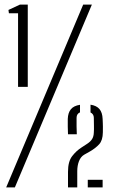

<svg xmlns="http://www.w3.org/2000/svg" viewBox="-20 -820 500 840"><path d="M59 -440V-762H19L17 -776.5L67.5 -800H101.5V-440ZM7 0 344 -800H382L45 0ZM277.5 0Q277.5 -15 277.5 -23Q277.5 -31 277.5 -40.2Q277.5 -49.5 277.5 -68.5Q277.5 -113.5 295.8 -137Q314 -160.5 337 -175L361.5 -191Q376 -200.5 383 -211.8Q390 -223 390.5 -240.5Q391.5 -254 391 -271.2Q390.5 -288.5 390.5 -304.5Q390.5 -321 376 -328V-362Q402.5 -358 415.2 -342.8Q428 -327.5 429 -299.5Q429.5 -288 429.8 -281Q430 -274 430.2 -265.8Q430.5 -257.5 430 -240.5Q429.5 -206 414 -189Q398.5 -172 374.5 -158L348 -143Q333 -134 325.5 -114.8Q318 -95.5 318 -71V0ZM364 0V-33.5H429V0ZM277.5 -232.5Q277 -255 276.5 -266Q276 -277 276.5 -299.5Q277.5 -327 290.2 -342.2Q303 -357.5 330 -361.5V-328.5Q315 -322 315 -304.5Q314.5 -285.5 315 -267.2Q315.5 -249 316 -232.5Z"/></svg>

Font: Big Shoulders Stencil Text ExtraLight
Style: Regular
Weight: 250
Version: Version 2.001